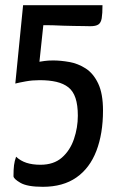

<svg xmlns="http://www.w3.org/2000/svg" viewBox="-20 -620 452 740"><path d="M145 100Q85 100 58.5 84.5Q32 69 32 59Q32 33 34 17Q36 1 42 -16Q59 0 82 7.5Q105 15 136 15Q187 15 218.5 -12.5Q250 -40 265 -84Q280 -128 280 -174Q280 -215 271 -242Q262 -269 243.5 -283.5Q225 -298 197.5 -304.5Q170 -311 133 -311Q105 -311 80 -306.5Q55 -302 39 -298L69 -600H375Q375 -567 372 -549.5Q369 -532 359 -525.5Q349 -519 328 -519Q319 -519 302.5 -519.5Q286 -520 265 -520Q244 -520 223.5 -521Q203 -522 185.5 -522.5Q168 -523 157.5 -523Q147 -523 147 -523L132 -382Q138 -383 151.5 -385Q165 -387 185 -387Q214 -387 247.5 -381Q281 -375 310.5 -356Q340 -337 358.5 -298Q377 -259 377 -194Q377 -105 351.5 -38.5Q326 28 274.5 64Q223 100 145 100Z"/></svg>

Font: Yanone Kaffeesatz Medium
Style: Regular
Weight: 500
Designer: Yanone (Cyrillic: Daniel Pouzeot, Huerta Tipografica, and Cyreal)
Foundry: Yanone
Version: Version 2.003